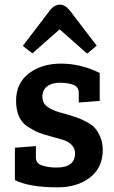

<svg xmlns="http://www.w3.org/2000/svg" viewBox="-20 -791 491 824"><path d="M295 -427Q271 -436 237 -436Q203 -436 182.5 -420.5Q162 -405 162 -376Q162 -360 169.5 -347.5Q177 -335 193 -326.5Q209 -318 221.5 -313.5Q234 -309 257 -303Q288 -294 305 -288.5Q322 -283 347.5 -270Q373 -257 386.5 -242.5Q400 -228 410.5 -203Q421 -178 421 -147Q421 -72 366.5 -29.5Q312 13 228 13Q106 13 44 -18V-157L134 -164V-116Q134 -91 157 -82Q184 -72 223 -72Q302 -72 302 -133Q302 -155 287.5 -169Q273 -183 259 -188Q245 -193 211 -202Q206 -203 204 -204Q169 -213 147.5 -221.5Q126 -230 100 -246.5Q74 -263 61.5 -291Q49 -319 49 -359Q49 -434 104 -476Q159 -518 242 -518Q326 -518 408 -478V-358L318 -351V-393Q318 -418 295 -427ZM119 -562 78 -594 193 -745Q214 -772 238 -771Q262 -770 282 -743L395 -595L354 -561L236 -665Z"/></svg>

Font: Bree Serif
Style: Regular
Weight: 400
Designer: Veronika Burian, Jos Scaglione
Foundry: TypeTogether
Version: Version 1.001